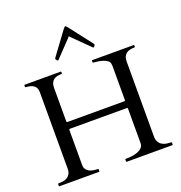

<svg xmlns="http://www.w3.org/2000/svg" viewBox="-163 -1092 1162 1232"><g transform="rotate(-20 418.0 -476.0)"><path d="M29.3 -3.9V-15.6Q29.3 -17.6 30.5 -18.6Q31.7 -19.5 34.2 -19.5Q48.3 -19.5 63.7 -21.7Q79.1 -23.9 91.8 -31.2Q104.5 -38.6 112.5 -52.2Q120.6 -65.9 120.6 -89.4V-610.4Q120.6 -627 115.2 -638.2Q109.9 -649.4 100.1 -656.5Q90.3 -663.6 76.7 -667Q63 -670.4 46.4 -671.4Q42.5 -671.4 42.5 -675.3V-684.6Q42.5 -688.5 45.9 -688.5H291Q293.5 -688.5 294.2 -687Q294.9 -685.5 294.9 -684.6V-675.3Q294.9 -672.4 291 -672.4Q276.4 -672.4 262.7 -669.7Q249 -667 238.8 -659.7Q228.5 -652.3 222.2 -638.9Q215.8 -625.5 215.8 -603.5V-377.9Q215.8 -373 217.3 -371.6Q218.8 -370.1 223.6 -370.1H608.4Q613.3 -370.1 614.7 -371.6Q616.2 -373 616.2 -377.9V-611.3Q615.2 -615.7 615 -619.4Q614.7 -623 614.3 -626.5Q611.8 -638.2 600.1 -646.5Q588.4 -654.8 572.5 -660.2Q556.6 -665.5 539.3 -668Q522 -670.4 507.8 -671.4Q503.9 -671.4 503.9 -675.3V-684.6Q503.9 -688.5 507.3 -688.5H789.1Q791.5 -688.5 792.2 -687Q793 -685.5 793 -684.6V-675.3Q793 -672.4 789.1 -672.4Q774.4 -672.4 760.5 -669.7Q746.6 -667 735.6 -659.7Q724.6 -652.3 718 -638.9Q711.4 -625.5 711.4 -603.5V-88.4Q711.4 -75.7 715.1 -65.7Q718.8 -55.7 726.6 -45.9Q734.4 -35.2 752.2 -27.8Q770 -20.5 802.7 -19.5Q806.6 -19.5 806.6 -15.6V-3.9Q806.6 0 802.7 0H492.2Q489.7 0 489 -1.5Q488.3 -2.9 488.3 -3.9V-15.6Q488.3 -16.6 489 -18.1Q489.7 -19.5 492.2 -19.5Q506.8 -19.5 527.8 -21.5Q548.8 -23.4 568.6 -30Q588.4 -36.6 602.3 -49.1Q616.2 -61.5 616.2 -83V-315.9Q616.2 -320.8 614.7 -322.3Q613.3 -323.7 608.4 -323.7H223.6Q218.8 -323.7 217.3 -322.3Q215.8 -320.8 215.8 -315.9V-78.1Q215.8 -61.5 223.1 -50.3Q230.5 -39.1 242.4 -32.2Q254.4 -25.4 270 -22.5Q285.6 -19.5 302.2 -19.5Q305.2 -19.5 305.7 -18.1Q306.2 -16.6 306.2 -15.6V-3.9Q306.2 -2.9 305.7 -1.5Q305.2 0 302.7 0H34.2Q31.7 0 30.5 -0.7Q29.3 -1.5 29.3 -3.9ZM428.2 -873Q426.8 -874.5 422.9 -878.9Q418.9 -883.3 418 -883.3Q417 -883.3 413.3 -878.9Q409.7 -874.5 408.2 -873L303.7 -763.7Q302.7 -762.7 301.3 -762.2Q299.8 -761.7 298.8 -761.7Q297.4 -761.7 295.4 -763.7Q293.5 -765.6 291.5 -768.3Q289.6 -771 288.1 -773.4Q286.6 -775.9 286.6 -777.3Q286.6 -779.8 290 -784.7L406.2 -942.4Q409.2 -945.3 412.4 -948.7Q415.5 -952.1 418 -952.1Q420.4 -952.1 424.1 -948.7Q427.7 -945.3 430.7 -941.4L551.8 -784.7Q555.2 -779.3 555.2 -777.3Q555.2 -775.9 553.7 -773.4Q552.2 -771 550.3 -768.3Q548.3 -765.6 546.4 -763.7Q544.4 -761.7 543 -761.7Q541 -761.7 539.1 -763.7Z"/></g></svg>

Font: Kurinto Book Core
Style: Regular
Weight: 400
Designer: Kurinto was developed by Clint Goss from a range of fonts that are compatible with the SIL Open Font License Version 1.1
Foundry: Clinton F. Goss
Version: Version 2.196; July 25, 2020